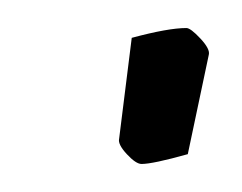

<svg xmlns="http://www.w3.org/2000/svg" viewBox="-20 -447 173 137"><path d="M65 -348 74 -420Q100 -427 113 -427Q116 -427 123 -419.5Q130 -412 129 -408L114 -337Q89 -330 81 -330Q77 -330 70.5 -337Q64 -344 65 -348Z"/></svg>

Font: Grenze ExtraLight
Style: Italic
Weight: 275
Italic angle: -10°
Designer: Renata Polastri
Foundry: Omnibus-Type
Version: Version 1.002; ttfautohint (v1.8)